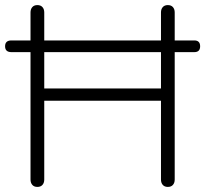

<svg xmlns="http://www.w3.org/2000/svg" viewBox="-20 -730 807 755"><path d="M640 5Q627 5 620 -3Q613 -11 613 -24V-681Q613 -694 620 -702Q627 -710 640 -710Q653 -710 660 -702Q667 -694 667 -681V-24Q667 -11 660 -3Q653 5 640 5ZM127 5Q114 5 107 -3Q100 -11 100 -24V-681Q100 -694 107 -702Q114 -710 127 -710Q140 -710 147 -702Q154 -694 154 -681V-24Q154 -11 147 -3Q140 5 127 5ZM134 -334V-382H642V-334ZM25 -525Q0 -525 0 -548Q0 -571 25 -571H744Q767 -571 767 -548Q767 -525 744 -525Z"/></svg>

Font: Nunito VF Beta Light
Style: Regular
Weight: 300
Designer: Vernon Adams
Foundry: newtypography
Version: Version 3.001